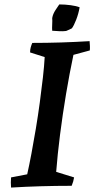

<svg xmlns="http://www.w3.org/2000/svg" viewBox="-20 -840 428 868"><path d="M30 8Q29 -4 29 -15Q29 -26 30 -38L103 -52Q112 -92 122 -145Q132 -198 142 -258Q152 -318 160 -377.5Q168 -437 174 -490Q180 -543 182 -582L116 -603Q116 -616 119 -626.5Q122 -637 126 -646Q191 -646 255.5 -648Q320 -650 385 -654Q386 -643 386.5 -632.5Q387 -622 386 -612L312 -592Q294 -507 278.5 -414.5Q263 -322 251.5 -231.5Q240 -141 234 -63L315 -38Q312 -19 304 0Q232 0 163.5 2Q95 4 30 8ZM216 -701Q215 -712 216 -730Q217 -748 216 -758Q219 -777 231.5 -795.5Q244 -814 248 -820Q274 -820 299.5 -816.5Q325 -813 340 -807Q335 -778 324.5 -751Q314 -724 305 -712Q294 -706 279 -700Q264 -698 248.5 -699Q233 -700 216 -701Z"/></svg>

Font: Labrada SemiBold
Style: Italic
Weight: 600
Italic angle: -7°
Designer: Mercedes Jáuregui
Foundry: Omnibus-Type Team
Version: Version 1.000; ttfautohint (v1.8.4.7-5d5b)